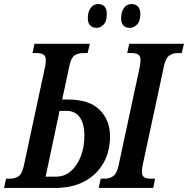

<svg xmlns="http://www.w3.org/2000/svg" viewBox="-55 -931 931 951"><path d="M-35 0 -25 -46H-4Q20 -46 37.5 -58.5Q55 -71 63 -110L169 -604Q170 -612 171 -619.5Q172 -627 172 -633Q172 -654 160 -661Q148 -668 128 -668H106L116 -714H390L379 -668H357Q330 -668 313.5 -656Q297 -644 289 -606L253 -438H283Q387 -438 438.5 -387Q490 -336 490 -255Q490 -182 458 -124.5Q426 -67 365 -33.5Q304 0 216 0ZM171 -56H221Q266 -56 297.5 -84.5Q329 -113 346 -159Q363 -205 363 -259Q363 -317 340.5 -349.5Q318 -382 273 -382H240ZM434 0 444 -46H465Q488 -46 506 -59Q524 -72 532 -110L638 -603Q641 -621 641 -633Q641 -654 629.5 -661Q618 -668 599 -668H575L585 -714H856L845 -668H824Q800 -668 782.5 -655Q765 -642 757 -603L651 -110Q648 -94 648 -80Q648 -60 659.5 -53Q671 -46 689 -46H713L704 0ZM589 -793Q545 -793 545 -841Q545 -872 559 -891.5Q573 -911 597 -911Q616 -911 628 -899Q640 -887 640 -862Q640 -824 623 -808.5Q606 -793 589 -793ZM424 -793Q404 -793 392 -804.5Q380 -816 380 -841Q380 -872 394 -891.5Q408 -911 432 -911Q451 -911 462.5 -899Q474 -887 474 -862Q474 -824 457.5 -808.5Q441 -793 424 -793Z"/></svg>

Font: Noto Serif ExtraCondensed SemiBold
Style: Italic
Weight: 600
Width: 2
Italic angle: -12°
Designer: Monotype Design Team
Foundry: Monotype Imaging Inc.
Version: Version 2.013